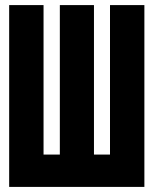

<svg xmlns="http://www.w3.org/2000/svg" viewBox="-20 -734 603 754"><path d="M16 0V-714H151V-127H215V-714H349V-127H412V-714H547V0Z"/></svg>

Font: Noto Sans Mono SemiCondensed Black
Style: Regular
Weight: 900
Width: 4
Designer: Monotype Design Team
Foundry: Monotype Imaging Inc.
Version: Version 2.014; ttfautohint (v1.8.4.7-5d5b)